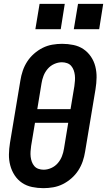

<svg xmlns="http://www.w3.org/2000/svg" viewBox="-20 -971 557 999"><path d="M206 8Q176 8 147 2Q118 -4 95 -19.5Q72 -35 56.5 -58.5Q41 -82 33.5 -110Q26 -138 26.5 -167.5Q27 -197 32 -228L86 -552Q90 -578 98.5 -603Q107 -628 121.5 -650.5Q136 -673 157 -691.5Q178 -710 202 -722Q226 -734 252 -738.5Q278 -743 303 -743Q333 -743 362 -737Q391 -731 414 -715.5Q437 -700 453 -676.5Q469 -653 476 -625Q483 -597 482.5 -567.5Q482 -538 477 -507L423 -183Q419 -157 410.5 -132Q402 -107 387.5 -84.5Q373 -62 352 -43.5Q331 -25 307 -13Q283 -1 257 3.5Q231 8 206 8ZM174 -403H347L367 -523Q369 -537 370 -551.5Q371 -566 369.5 -579.5Q368 -593 363.5 -605.5Q359 -618 350.5 -628Q342 -638 329 -642.5Q316 -647 302 -647Q282 -647 262 -638Q242 -629 228 -612.5Q214 -596 206.5 -576.5Q199 -557 196 -537ZM207 -88Q227 -88 247 -97Q267 -106 281 -122.5Q295 -139 302.5 -158.5Q310 -178 313 -198L335 -332H162L142 -212Q140 -198 139 -183.5Q138 -169 139.5 -155.5Q141 -142 145.5 -129.5Q150 -117 158.5 -107Q167 -97 180 -92.5Q193 -88 207 -88ZM496 -819H364L386 -951H517ZM296 -819H164L186 -951H317Z"/></svg>

Font: Iosevka SS04
Style: Bold Italic
Weight: 700
Italic angle: -9°
Monospace: yes
Designer: Belleve Invis
Foundry: Belleve Invis
Version: Version 19.0.0; ttfautohint (v1.8.4)